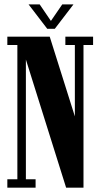

<svg xmlns="http://www.w3.org/2000/svg" viewBox="-20 -870 466 890"><path d="M14 0V-39H60.5V-661.5H14V-700H210.5L327 -330.5V-661.5H283V-700H411.5V-661.5H367V0H286.5L100 -594V-39H145V0ZM199 -736.5 112.5 -849.5H164L216 -773L268.5 -849.5H320.5L234 -736.5Z"/></svg>

Font: Imbue 10pt ExtraBold
Style: Regular
Weight: 800
Designer: Tyler Finck
Foundry: Etcetera Type Company
Version: Version 1.102; ttfautohint (v1.8.3)